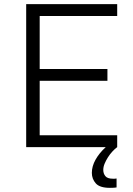

<svg xmlns="http://www.w3.org/2000/svg" viewBox="-20 -708 641 924"><path d="M509 196Q460 196 441 174.5Q422 153 422 124Q422 92 440 60Q458 28 489 0H106V-688H544V-631H171V-376H497V-319H171V-57H544V0Q533 8 521 21Q509 34 499.5 49Q490 64 483.5 79.5Q477 95 477 110Q477 127 487 139.5Q497 152 523 152Q528 152 532 152Q536 152 541 151V194Q536 195 528 195.5Q520 196 509 196Z"/></svg>

Font: Azeri Sans Light
Style: Regular
Weight: 300
Designer: Hector Gatti & Omnibus-Type (original fonts) / Cristiano Sobral (main changes and remastering)
Version: Version 1.000; ttfautohint (v1.6)